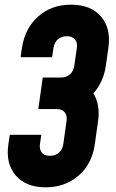

<svg xmlns="http://www.w3.org/2000/svg" viewBox="-20 -786 497 822"><path d="M175 16Q91 16 47.2 -35Q3.5 -86 16 -169L22 -209H157L151 -169Q148 -149 158 -134Q168 -119 194 -119Q217.5 -119 232.8 -132.8Q248 -146.5 251 -169L265 -269Q268 -291.5 257 -305.2Q246 -319 222 -319H144L163 -454H241Q264.5 -454 279.5 -467.8Q294.5 -481.5 298 -504L309 -581Q312.5 -603.5 301 -617.2Q289.5 -631 266 -631Q244.5 -631 228.8 -618.5Q213 -606 209 -581L203 -541H68L74 -581Q86.5 -664.5 143.2 -715.2Q200 -766 284 -766Q369 -766 412.5 -715.2Q456 -664.5 444 -581L433 -504Q428 -468.5 414.2 -438.8Q400.5 -409 380 -386.5Q394 -363.5 399.5 -333.8Q405 -304 400 -269L386 -169Q374 -83.5 316 -33.8Q258 16 175 16Z"/></svg>

Font: Mohave
Style: Bold Italic
Weight: 700
Italic angle: -8°
Designer: Gumpita Rahayu
Foundry: Tokotype
Version: Version 2.003; ttfautohint (v1.8.3)